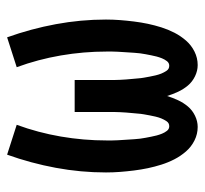

<svg xmlns="http://www.w3.org/2000/svg" viewBox="-38 -530 576 540"><g transform="rotate(-90 250.0 -260.0)"><path d="M163 8Q143 8 125 -1Q107 -10 94 -25Q81 -40 72 -57.5Q63 -75 57 -94Q51 -113 47 -132Q43 -151 40.5 -171Q38 -191 36.5 -210.5Q35 -230 35 -250Q35 -321 48 -391Q61 -461 85 -528L169 -501Q147 -441 136 -377Q125 -313 125 -248Q125 -240 125 -232.5Q125 -225 125.5 -217Q126 -209 126.5 -201Q127 -193 127.5 -185.5Q128 -178 128.5 -170Q129 -162 130 -154Q131 -146 132.5 -138.5Q134 -131 135.5 -123Q137 -115 139 -107.5Q141 -100 144 -92.5Q147 -85 152 -78.5Q157 -72 165 -72Q174 -72 179 -79.5Q184 -87 187 -94.5Q190 -102 192 -110.5Q194 -119 195.5 -127Q197 -135 198.5 -143.5Q200 -152 200.5 -160Q201 -168 202 -176.5Q203 -185 203.5 -193.5Q204 -202 204.5 -210Q205 -218 205 -226.5Q205 -235 205 -243.5Q205 -252 205 -260V-338H295V-260Q295 -252 295 -243.5Q295 -235 295 -226.5Q295 -218 295.5 -210Q296 -202 296.5 -193.5Q297 -185 298 -176.5Q299 -168 299.5 -160Q300 -152 301.5 -143.5Q303 -135 304.5 -127Q306 -119 308 -110.5Q310 -102 313 -94.5Q316 -87 321 -79.5Q326 -72 335 -72Q343 -72 348 -78.5Q353 -85 356 -92.5Q359 -100 361 -107.5Q363 -115 364.5 -123Q366 -131 367.5 -138.5Q369 -146 370 -154Q371 -162 371.5 -170Q372 -178 372.5 -185.5Q373 -193 373.5 -201Q374 -209 374.5 -217Q375 -225 375 -232.5Q375 -240 375 -248Q375 -313 364 -377Q353 -441 331 -501L415 -528Q439 -461 452 -391Q465 -321 465 -250Q465 -230 463.5 -210.5Q462 -191 459.5 -171Q457 -151 453 -132Q449 -113 443 -94Q437 -75 428 -57.5Q419 -40 406 -25Q393 -10 375 -1Q357 8 337 8Q321 8 305.5 0.5Q290 -7 279.5 -19.5Q269 -32 262 -47Q255 -62 250 -78Q245 -62 238 -47Q231 -32 220.5 -19.5Q210 -7 194.5 0.5Q179 8 163 8Z"/></g></svg>

Font: Iosevka SS04 Medium
Style: Regular
Weight: 500
Monospace: yes
Designer: Belleve Invis
Foundry: Belleve Invis
Version: Version 19.0.0; ttfautohint (v1.8.4)